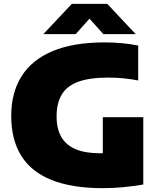

<svg xmlns="http://www.w3.org/2000/svg" viewBox="-20 -971 830 1001"><path d="M517.5 10Q355.5 10 249.2 -32.5Q143 -75 90.8 -158.8Q38.5 -242.5 38.5 -367Q38.5 -487.5 92.2 -573.2Q146 -659 254.2 -704.5Q362.5 -750 526.5 -750Q569 -750 614 -746Q659 -742 700.5 -733.5V-551.5Q665 -558.5 625.8 -562.5Q586.5 -566.5 545.5 -566.5Q446.5 -566.5 387.2 -544.5Q328 -522.5 301.5 -477.2Q275 -432 275 -363.5Q275 -301 299 -258.2Q323 -215.5 373 -193.8Q423 -172 501.5 -172Q532 -172 566 -174.5Q600 -177 627.5 -181L516 -86V-360H727V-9Q675.5 -0.5 622.8 4.8Q570 10 517.5 10ZM206 -793 354.5 -951H539L687.5 -793H519L429.5 -892.5H463.5L374.5 -793Z"/></svg>

Font: Encode Sans SemiExpanded Black
Style: Regular
Weight: 900
Width: 6
Designer: Multiple Designers
Foundry: Impallari Type
Version: Version 3.002